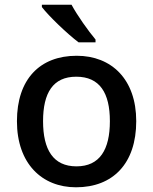

<svg xmlns="http://www.w3.org/2000/svg" viewBox="-20 -786 650 816"><path d="M284 -766H158V-756C186 -719 266 -642 314 -606H386V-618C355 -655 308 -721 284 -766ZM559 -271C559 -449 454 -549 306 -549C149 -549 52 -449 52 -271C52 -91 158 10 303 10C460 10 559 -91 559 -271ZM163 -271C163 -391 205 -460 304 -460C404 -460 447 -391 447 -271C447 -150 404 -79 305 -79C206 -79 163 -150 163 -271Z"/></svg>

Font: Noto Sans Lisu Medium
Style: Regular
Weight: 500
Designer: Monotype Design Team. David Williams.
Foundry: Monotype Imaging Inc.
Version: Version 2.102